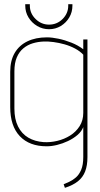

<svg xmlns="http://www.w3.org/2000/svg" viewBox="-20 -689 478 920"><path d="M327 -669H307V-662Q307 -625 280 -598Q253 -571 215 -571Q178 -571 150.5 -598Q123 -625 123 -662V-669H101V-662Q101 -631 116.5 -605.5Q132 -580 158 -564.5Q184 -549 215 -549Q246 -549 271.5 -564.5Q297 -580 312 -605.5Q327 -631 327 -662ZM399 64V-500H379V-453Q354 -472 322.5 -484.5Q291 -497 260 -503.5Q229 -510 205 -510Q151 -510 111.5 -491Q72 -472 50.5 -435.5Q29 -399 29 -345V-176Q29 -85 75 -36.5Q121 12 204 12Q227 12 253.5 5.5Q280 -1 305.5 -13Q331 -25 351 -42Q371 -59 379 -80V63Q379 101 369 124.5Q359 148 344 161Q329 174 313 181.5Q297 189 285 194L291 211Q329 199 353 180Q377 161 388 132.5Q399 104 399 64ZM379 -427V-148Q379 -112 361.5 -84.5Q344 -57 316 -39.5Q288 -22 254.5 -14Q221 -6 189 -8Q147 -11 115.5 -29.5Q84 -48 66.5 -83Q49 -118 49 -169V-347Q49 -387 60.5 -414Q72 -441 92 -457.5Q112 -474 137 -481.5Q162 -489 189 -490Q210 -491 236.5 -487.5Q263 -484 289.5 -476.5Q316 -469 339.5 -456.5Q363 -444 379 -427Z"/></svg>

Font: Advent Pro Thin
Style: Regular
Weight: 250
Version: Version 3.000